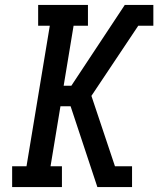

<svg xmlns="http://www.w3.org/2000/svg" viewBox="-20 -755 640 775"><path d="M29 0V-84H87L181 -651H134V-735H335V-651H277L237 -409H268L483 -734V-735H599V-651H538L349 -368L444 -84H513V0H373L265 -326H224L184 -84H230V0Z"/></svg>

Font: Iosevka Slab Medium Extended
Style: Italic
Weight: 500
Width: 7
Italic angle: -9°
Monospace: yes
Designer: Belleve Invis
Foundry: Belleve Invis
Version: Version 11.1.0; ttfautohint (v1.8.3)